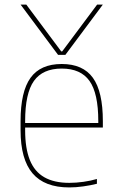

<svg xmlns="http://www.w3.org/2000/svg" viewBox="-20 -810 540 840"><path d="M70 -790H95L248 -585H252L405 -790H430L266 -570H234ZM283 10Q175 10 122.5 -51.5Q70 -113 70 -240V-280Q70 -409 113.5 -469.5Q157 -530 250 -530Q343 -530 386.5 -469.5Q430 -409 430 -280V-252H80V-272H420L410 -262V-280Q410 -402 371.5 -456Q333 -510 250 -510Q167 -510 128.5 -456Q90 -402 90 -280V-240Q90 -161 110.5 -110Q131 -59 174 -34.5Q217 -10 283 -10Q313 -10 345 -14.5Q377 -19 404 -27V-6Q376 1 344 5.5Q312 10 283 10Z"/></svg>

Font: M PLUS Code Latin Thin
Style: Regular
Weight: 250
Designer: Coji Morishita
Foundry: UNDERFOREST DESIGN
Version: Version 1.002; ttfautohint (v1.8.3)